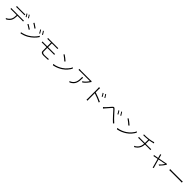

<svg xmlns="http://www.w3.org/2000/svg" viewBox="1253 -4621 8483 8483"><g transform="rotate(45 5495.0 -379.5)"><path d="M866 -669C844 -711 808 -770 783 -806L745 -789C772 -751 808 -691 827 -650ZM651 -668C676 -668 709 -667 736 -665V-721C709 -718 676 -716 651 -716H295C264 -716 241 -718 214 -721V-665C237 -667 264 -668 297 -668ZM183 -478C152 -478 127 -480 101 -482V-427C129 -429 152 -430 183 -430H486C484 -327 478 -230 432 -155C393 -89 320 -31 239 4L287 40C369 -2 444 -71 481 -136C523 -213 535 -319 537 -430H820C842 -430 870 -429 890 -427V-482C867 -479 841 -478 820 -478ZM850 -826C879 -789 912 -733 934 -689L973 -707C953 -745 914 -806 887 -843Z M1708 -734 1670 -716C1700 -675 1741 -605 1763 -558L1803 -577C1779 -626 1732 -701 1708 -734ZM1834 -781 1796 -763C1828 -722 1869 -654 1892 -607L1932 -626C1907 -674 1859 -749 1834 -781ZM1285 -746 1256 -703C1310 -672 1422 -597 1465 -562L1496 -605C1458 -634 1340 -714 1285 -746ZM1155 -28 1185 24C1280 3 1415 -41 1515 -101C1673 -194 1809 -325 1892 -457L1861 -508C1779 -368 1652 -241 1488 -146C1391 -90 1264 -47 1155 -28ZM1136 -522 1108 -479C1165 -450 1276 -379 1321 -346L1350 -391C1312 -419 1191 -493 1136 -522Z M2829 -360C2851 -360 2882 -359 2903 -358V-412C2882 -410 2849 -409 2828 -409H2471V-644H2744C2779 -644 2800 -643 2822 -642V-695C2801 -693 2777 -692 2744 -692H2273C2240 -692 2212 -693 2187 -695V-642C2212 -643 2240 -644 2273 -644H2419V-409H2206C2182 -409 2147 -410 2121 -413V-357C2147 -359 2182 -360 2206 -360H2419V-115C2419 -45 2468 3 2600 3C2697 3 2783 -2 2868 -8L2870 -61C2782 -51 2703 -47 2605 -47C2506 -47 2471 -84 2471 -132V-360Z M3214 -701 3180 -663C3256 -615 3376 -516 3427 -467L3465 -506C3415 -555 3280 -659 3214 -701ZM3156 -44 3190 9C3372 -27 3497 -92 3596 -156C3742 -250 3848 -385 3912 -502L3881 -556C3827 -439 3710 -293 3566 -200C3472 -139 3341 -72 3156 -44Z M4465 -545C4467 -523 4468 -503 4468 -483C4468 -315 4447 -151 4276 -52C4253 -38 4219 -21 4195 -14L4243 26C4488 -90 4522 -261 4522 -545ZM4885 -707C4874 -705 4849 -702 4835 -702H4240C4205 -702 4164 -706 4131 -710V-649C4166 -651 4205 -653 4240 -653H4838C4802 -584 4698 -463 4599 -408L4643 -372C4766 -457 4861 -587 4897 -649C4903 -658 4911 -668 4918 -675Z M5732 -555C5709 -603 5665 -672 5641 -705L5603 -687C5633 -646 5670 -582 5692 -536ZM5370 -657C5370 -680 5373 -724 5376 -752H5312C5317 -723 5318 -681 5318 -657V-72C5318 -36 5317 7 5314 35H5375C5372 7 5371 -38 5371 -72L5370 -428C5481 -394 5670 -322 5780 -261L5802 -314C5687 -371 5502 -444 5370 -484ZM5718 -735C5749 -693 5787 -631 5810 -585L5850 -604C5825 -652 5780 -721 5756 -753Z M6680 -653 6640 -636C6671 -594 6712 -523 6734 -477L6774 -496C6751 -544 6703 -620 6680 -653ZM6805 -702 6766 -684C6798 -642 6839 -573 6862 -526L6903 -546C6878 -593 6829 -670 6805 -702ZM6057 -252 6106 -204C6120 -221 6141 -247 6161 -269C6208 -323 6313 -441 6365 -503C6402 -547 6412 -546 6452 -505C6499 -457 6566 -379 6638 -298C6708 -217 6812 -116 6883 -51L6919 -96C6822 -178 6722 -284 6670 -342C6603 -415 6529 -498 6480 -552C6426 -611 6386 -606 6336 -548C6277 -479 6174 -358 6123 -309C6099 -285 6079 -267 6057 -252Z M7214 -701 7180 -663C7256 -615 7376 -516 7427 -467L7465 -506C7415 -555 7280 -659 7214 -701ZM7156 -44 7190 9C7372 -27 7497 -92 7596 -156C7742 -250 7848 -385 7912 -502L7881 -556C7827 -439 7710 -293 7566 -200C7472 -139 7341 -72 7156 -44Z M8543 -440V-447V-653C8619 -664 8696 -683 8747 -696C8761 -700 8775 -704 8790 -708L8755 -754C8707 -734 8592 -708 8507 -697C8400 -683 8263 -675 8188 -679L8201 -629C8284 -630 8390 -635 8492 -647V-446V-440H8201C8171 -440 8135 -443 8116 -445V-389C8138 -391 8170 -392 8202 -392H8490C8477 -205 8391 -83 8238 -12L8287 24C8454 -74 8530 -203 8541 -392H8811C8834 -392 8863 -391 8882 -389V-444C8862 -442 8832 -440 8810 -440Z M9821 -477C9812 -473 9800 -469 9790 -467C9760 -460 9570 -423 9419 -395C9402 -456 9389 -505 9384 -523C9378 -548 9373 -567 9371 -580L9315 -566C9322 -553 9328 -537 9335 -512C9340 -495 9354 -447 9371 -386C9300 -373 9244 -363 9229 -360C9201 -355 9176 -351 9149 -349L9165 -297C9190 -302 9280 -320 9384 -341C9423 -200 9472 -20 9484 20C9490 42 9494 64 9496 84L9552 68C9546 51 9539 28 9533 8C9521 -29 9471 -209 9431 -350C9588 -381 9757 -414 9779 -418C9741 -353 9662 -257 9594 -199L9640 -173C9707 -236 9813 -370 9854 -454Z M10098 -353C10125 -355 10170 -356 10225 -356H10780C10826 -356 10863 -354 10881 -353V-415C10861 -413 10831 -411 10779 -411H10225C10166 -411 10124 -413 10098 -415Z"/></g></svg>

Font: Noto Sans Japanese Light
Style: Regular
Weight: 300
Designer: Ryoko NISHIZUKA (kana & ideographs); Paul D. Hunt (Latin, Greek & Cyrillic); Wenlong ZHANG (bopomofo); Sandoll Communica
Foundry: Adobe Systems Incorporated
Version: Version 1.000;PS 1;hotconv 1.0.78;makeotf.lib2.5.61930